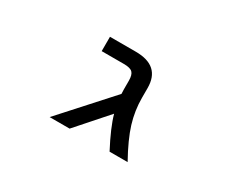

<svg xmlns="http://www.w3.org/2000/svg" viewBox="-91 -764 1182 1008"><g transform="rotate(30 500.0 -260.5)"><path d="M638.7 -330.1Q638.7 -252 661.6 -177.2Q684.6 -102.5 742.2 1H632.8Q573.2 -112.3 553.7 -183.6L390.6 1H269.5L535.2 -293Q534.2 -300.8 534.2 -320.3V-372.1Q534.2 -408.2 520 -421.9Q505.9 -435.5 467.8 -435.5H333V-522.5H489.3Q638.7 -522.5 638.7 -387.7Z"/></g></svg>

Font: Gen Shin Gothic Monospace Medium
Style: Regular
Weight: 500
Designer: [Source Han Sans]
Ryoko NISHIZUKA  (kana & ideographs); Paul D. Hunt (Latin, Greek & Cyrillic); Wenlong ZHANG  (bopomofo
Version: Version 1.002.20150607